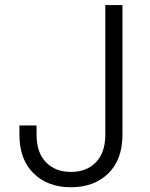

<svg xmlns="http://www.w3.org/2000/svg" viewBox="-20 -748 607 777"><path d="M267.1 9.8Q173.8 9.8 116.2 -46.1Q58.6 -102.1 58.6 -203.1V-240.2H127.9V-203.1Q127.9 -130.9 165.8 -91.6Q203.6 -52.2 267.1 -52.2Q330.6 -52.2 368.4 -91.6Q406.2 -130.9 406.2 -203.1V-727.5H475.6V-203.1Q475.6 -102.1 418.2 -46.1Q360.8 9.8 267.1 9.8Z"/></svg>

Font: Inter Light
Style: Regular
Weight: 300
Designer: Rasmus Andersson
Foundry: rsms
Version: Version 4.000;git-a52131595